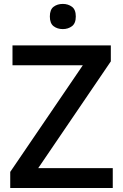

<svg xmlns="http://www.w3.org/2000/svg" viewBox="-20 -941 616 961"><path d="M544.4 0H31.2V-80.6L394.5 -614.3H42.5V-713.9H534.7V-633.8L171.4 -99.6H544.4ZM294.4 -921.4Q320.8 -921.4 340.1 -907.2Q359.4 -893.1 359.4 -858.4Q359.4 -824.2 340.1 -809.8Q320.8 -795.4 294.4 -795.4Q267.1 -795.4 248.3 -809.8Q229.5 -824.2 229.5 -858.4Q229.5 -893.1 248.3 -907.2Q267.1 -921.4 294.4 -921.4Z"/></svg>

Font: Open Sans SemiBold
Style: Regular
Weight: 600
Designer: Monotype Design Team
Foundry: Monotype Imaging Inc.
Version: Version 3.003; ttfautohint (v1.8.4)